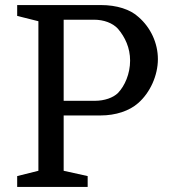

<svg xmlns="http://www.w3.org/2000/svg" viewBox="-20 -740 671 760"><path d="M378 -283C438 -283 492 -301 527 -332C574 -373 605 -441 605 -506C605 -570 576 -631 529 -672C496 -703 442 -720 379 -720H48V-677L132 -656V-64L48 -43V0H327V-43L232 -64V-283ZM232 -662H352C391 -662 426 -649 447 -626C475 -593 495 -551 495 -500C495 -448 474 -400 447 -372C428 -353 393 -341 356 -341H232Z"/></svg>

Font: Domine
Style: Regular
Weight: 400
Designer: Pablo Impallari, Rodrigo Fuenzalida, Brenda Gallo
Foundry: Pablo Impallari, Rodrigo Fuenzalida, Brenda Gallo
Version: Version 2.000